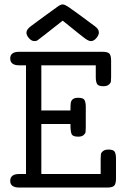

<svg xmlns="http://www.w3.org/2000/svg" viewBox="-20 -844 565 864"><path d="M26 -30Q26 -61 67 -61H97V-550H67Q26 -550 26 -581Q26 -611 67 -611H440Q465 -611 472.5 -602.5Q480 -594 480 -570V-497Q480 -484 479 -477Q478 -470 469.5 -463Q461 -456 445 -456Q422 -456 416.5 -466.5Q411 -477 411 -497V-550H166V-347H297Q297 -372 298.5 -381.5Q300 -391 307.5 -397.5Q315 -404 332 -404Q355 -404 360.5 -393.5Q366 -383 366 -363V-270Q366 -257 365 -250Q364 -243 356 -236Q348 -229 332 -229Q308 -229 302.5 -240Q297 -251 297 -286H166V-61H433V-130Q433 -143 434 -150Q435 -157 443.5 -164Q452 -171 468 -171Q491 -171 496.5 -160.5Q502 -150 502 -130V-41Q502 -17 494 -8.5Q486 0 462 0H67Q26 0 26 -30ZM99 -697Q99 -712 120 -727Q145 -745 181 -772Q234 -811 244 -817.5Q254 -824 262 -824H263Q271 -824 290.5 -811Q310 -798 407 -726Q425 -713 425 -698Q425 -686 413.5 -672.5Q402 -659 389 -659Q379 -659 362.5 -671Q346 -683 287 -731Q271 -744 262 -751Q153 -665 148 -662Q142 -659 135 -659Q122 -659 110.5 -672Q99 -685 99 -697Z"/></svg>

Font: CMU Typewriter Text
Style: Regular
Weight: 500
Monospace: yes
Version: Version 0.7.0